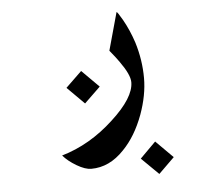

<svg xmlns="http://www.w3.org/2000/svg" viewBox="-46 -348 714 677"><g transform="rotate(-5 311.0 -9.0)"><path d="M546.9 227.5 491.2 282.2 430.7 222.7 486.3 167ZM308.6 -43 252 11.7 191.4 -48.8 248 -103.5ZM253.9 243.2Q232.4 243.2 202.6 225.6Q172.9 208 155.3 187.5Q255.9 158.2 339.8 80.1Q420.9 5.9 420.9 -48.8Q420.9 -75.2 386.7 -123Q376 -138.7 353.5 -166L390.6 -299.8Q393.6 -299.8 411.1 -269.5Q432.6 -231.4 447.3 -186.5Q466.8 -123 466.8 -59.6Q466.8 1 442.4 68.4Q415 142.6 370.1 188.5Q318.4 243.2 253.9 243.2Z"/></g></svg>

Font: Thabit-Bold
Style: Bold
Weight: 700
Designer: Regenerated by Nadim Shaikli
Foundry: MAK Alagha
Version: 0.01